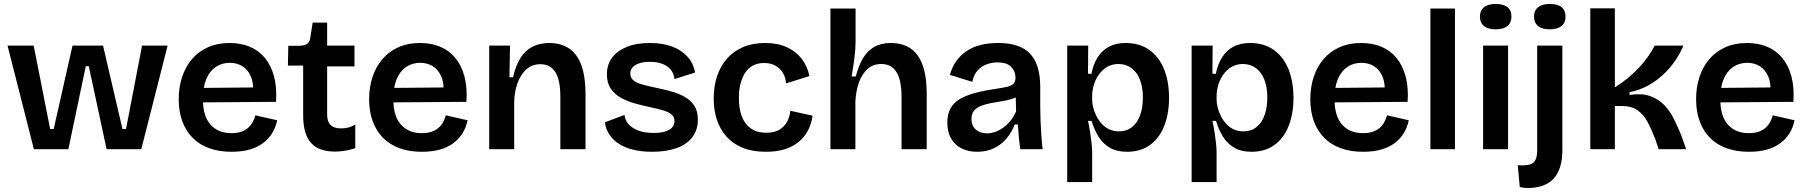

<svg xmlns="http://www.w3.org/2000/svg" viewBox="-20 -753 9115 969"><path d="M151 0 18 -523H150L233 -102H251L346 -523H500L598 -102H616L697 -523H826L693 0H518L428 -419H413L325 0Z M1148 13Q1085 13 1035.5 -5Q986 -23 952 -57.5Q918 -92 900 -141Q882 -190 882 -252Q882 -314 899.5 -366Q917 -418 950 -456Q983 -494 1030.5 -515Q1078 -536 1139 -536Q1196 -536 1241 -517Q1286 -498 1317 -460.5Q1348 -423 1363 -367.5Q1378 -312 1373 -239L964 -236V-309L1300 -312L1256 -271Q1262 -328 1247 -364.5Q1232 -401 1204 -418.5Q1176 -436 1140 -436Q1099 -436 1068 -414.5Q1037 -393 1020.5 -352.5Q1004 -312 1004 -254Q1004 -167 1042.5 -124Q1081 -81 1148 -81Q1178 -81 1198.5 -88.5Q1219 -96 1233 -108.5Q1247 -121 1255.5 -137Q1264 -153 1269 -171L1379 -146Q1371 -109 1353 -80Q1335 -51 1306.5 -30Q1278 -9 1239 2Q1200 13 1148 13Z M1671 12Q1588 12 1549 -32.5Q1510 -77 1510 -171V-422H1433L1435 -522H1486Q1515 -522 1529 -531Q1543 -540 1546 -563L1558 -639H1631V-523H1769V-418H1631V-176Q1631 -139 1648.5 -122Q1666 -105 1701 -105Q1720 -105 1738.5 -109.5Q1757 -114 1773 -125V-5Q1742 5 1716.5 8.5Q1691 12 1671 12Z M2109 13Q2046 13 1996.5 -5Q1947 -23 1913 -57.5Q1879 -92 1861 -141Q1843 -190 1843 -252Q1843 -314 1860.5 -366Q1878 -418 1911 -456Q1944 -494 1991.5 -515Q2039 -536 2100 -536Q2157 -536 2202 -517Q2247 -498 2278 -460.5Q2309 -423 2324 -367.5Q2339 -312 2334 -239L1925 -236V-309L2261 -312L2217 -271Q2223 -328 2208 -364.5Q2193 -401 2165 -418.5Q2137 -436 2101 -436Q2060 -436 2029 -414.5Q1998 -393 1981.5 -352.5Q1965 -312 1965 -254Q1965 -167 2003.5 -124Q2042 -81 2109 -81Q2139 -81 2159.5 -88.5Q2180 -96 2194 -108.5Q2208 -121 2216.5 -137Q2225 -153 2230 -171L2340 -146Q2332 -109 2314 -80Q2296 -51 2267.5 -30Q2239 -9 2200 2Q2161 13 2109 13Z M2449 0V-319V-523H2554L2551 -363H2569Q2583 -422 2606.5 -460Q2630 -498 2667 -517Q2704 -536 2753 -536Q2842 -536 2888.5 -473Q2935 -410 2935 -278V0H2808V-265Q2808 -350 2782.5 -389.5Q2757 -429 2707 -429Q2665 -429 2636 -402.5Q2607 -376 2591.5 -332.5Q2576 -289 2575 -237V0Z M3271 13Q3218 13 3175.5 2.5Q3133 -8 3103 -27.5Q3073 -47 3055 -74.5Q3037 -102 3033 -136L3132 -173Q3134 -147 3152 -126.5Q3170 -106 3202 -94Q3234 -82 3279 -82Q3329 -82 3356.5 -97.5Q3384 -113 3384 -142Q3384 -163 3369 -175.5Q3354 -188 3325.5 -196.5Q3297 -205 3257 -213Q3220 -221 3182.5 -231.5Q3145 -242 3113.5 -259.5Q3082 -277 3062.5 -305.5Q3043 -334 3043 -378Q3043 -426 3068.5 -461Q3094 -496 3142.5 -516Q3191 -536 3260 -536Q3325 -536 3372.5 -518Q3420 -500 3450 -466.5Q3480 -433 3488 -387L3384 -354Q3381 -382 3365 -401.5Q3349 -421 3322 -431Q3295 -441 3259 -441Q3213 -441 3187 -425Q3161 -409 3161 -382Q3161 -360 3177.5 -347Q3194 -334 3223.5 -326Q3253 -318 3291 -310Q3331 -302 3368.5 -291.5Q3406 -281 3436 -264Q3466 -247 3484 -219.5Q3502 -192 3502 -149Q3502 -97 3474 -60.5Q3446 -24 3394.5 -5.5Q3343 13 3271 13Z M3846 13Q3778 13 3728.5 -7Q3679 -27 3646.5 -63.5Q3614 -100 3598 -149Q3582 -198 3582 -255Q3582 -316 3598.5 -367Q3615 -418 3648 -456Q3681 -494 3729.5 -515Q3778 -536 3841 -536Q3904 -536 3950.5 -515Q3997 -494 4026 -456.5Q4055 -419 4065 -369L3947 -332Q3945 -362 3931 -385.5Q3917 -409 3893 -422Q3869 -435 3836 -435Q3804 -435 3780.5 -422.5Q3757 -410 3741.5 -387Q3726 -364 3717.5 -331.5Q3709 -299 3709 -259Q3709 -204 3724 -165Q3739 -126 3770 -104.5Q3801 -83 3847 -83Q3888 -83 3913.5 -98.5Q3939 -114 3952.5 -139Q3966 -164 3969 -194L4081 -169Q4075 -128 4058 -95Q4041 -62 4011.5 -37.5Q3982 -13 3941 0Q3900 13 3846 13Z M4171 0V-325V-710H4298V-547Q4298 -526 4296.5 -504Q4295 -482 4292 -459Q4289 -436 4285.5 -413Q4282 -390 4278 -367H4299Q4313 -421 4335 -458.5Q4357 -496 4391.5 -516Q4426 -536 4476 -536Q4567 -536 4612 -472.5Q4657 -409 4657 -280V0H4530V-262Q4530 -348 4504.5 -389Q4479 -430 4428 -430Q4386 -430 4358 -404.5Q4330 -379 4315 -337Q4300 -295 4297 -242V0Z M4911 13Q4868 13 4834 -3.5Q4800 -20 4780.5 -53Q4761 -86 4761 -135Q4761 -176 4776.5 -205Q4792 -234 4823 -252.5Q4854 -271 4900 -283.5Q4946 -296 5008 -305Q5042 -310 5063.5 -315Q5085 -320 5095 -330.5Q5105 -341 5105 -362Q5105 -393 5083.5 -415.5Q5062 -438 5014 -438Q4985 -438 4958.5 -428Q4932 -418 4913 -396.5Q4894 -375 4887 -340L4774 -375Q4785 -415 4806 -444.5Q4827 -474 4858 -495Q4889 -516 4929 -526Q4969 -536 5017 -536Q5090 -536 5137 -512.5Q5184 -489 5207 -439.5Q5230 -390 5230 -312V-214Q5230 -180 5231.5 -143.5Q5233 -107 5235.5 -70.5Q5238 -34 5242 0H5129Q5125 -28 5122 -60Q5119 -92 5117 -125H5101Q5087 -87 5061 -55.5Q5035 -24 4997.5 -5.5Q4960 13 4911 13ZM4961 -80Q4981 -80 5001.5 -87Q5022 -94 5042 -108Q5062 -122 5079 -142.5Q5096 -163 5108 -191L5106 -280L5130 -276Q5113 -262 5088 -254Q5063 -246 5035.5 -242Q5008 -238 4980.5 -232.5Q4953 -227 4931 -218.5Q4909 -210 4896 -194.5Q4883 -179 4883 -152Q4883 -118 4905 -99Q4927 -80 4961 -80Z M5366 166V-258V-523H5472L5471 -381L5488 -380Q5498 -430 5520.5 -465Q5543 -500 5578 -518Q5613 -536 5661 -536Q5731 -536 5780 -501.5Q5829 -467 5854.5 -404.5Q5880 -342 5880 -259Q5880 -181 5856.5 -119.5Q5833 -58 5785.5 -22.5Q5738 13 5668 13Q5617 13 5582 -7Q5547 -27 5525 -62Q5503 -97 5489 -143H5471Q5477 -116 5481.5 -87.5Q5486 -59 5489 -31.5Q5492 -4 5492 21V166ZM5627 -90Q5666 -90 5693 -111.5Q5720 -133 5734 -171.5Q5748 -210 5748 -260Q5748 -312 5733.5 -350Q5719 -388 5691 -409Q5663 -430 5625 -430Q5592 -430 5567 -415Q5542 -400 5525 -375.5Q5508 -351 5500 -323Q5492 -295 5492 -268V-251Q5492 -231 5497.5 -209.5Q5503 -188 5514 -166.5Q5525 -145 5541 -127.5Q5557 -110 5579 -100Q5601 -90 5627 -90Z M5994 166V-258V-523H6100L6099 -381L6116 -380Q6126 -430 6148.5 -465Q6171 -500 6206 -518Q6241 -536 6289 -536Q6359 -536 6408 -501.5Q6457 -467 6482.5 -404.5Q6508 -342 6508 -259Q6508 -181 6484.5 -119.5Q6461 -58 6413.5 -22.5Q6366 13 6296 13Q6245 13 6210 -7Q6175 -27 6153 -62Q6131 -97 6117 -143H6099Q6105 -116 6109.5 -87.5Q6114 -59 6117 -31.5Q6120 -4 6120 21V166ZM6255 -90Q6294 -90 6321 -111.5Q6348 -133 6362 -171.5Q6376 -210 6376 -260Q6376 -312 6361.5 -350Q6347 -388 6319 -409Q6291 -430 6253 -430Q6220 -430 6195 -415Q6170 -400 6153 -375.5Q6136 -351 6128 -323Q6120 -295 6120 -268V-251Q6120 -231 6125.5 -209.5Q6131 -188 6142 -166.5Q6153 -145 6169 -127.5Q6185 -110 6207 -100Q6229 -90 6255 -90Z M6859 13Q6796 13 6746.5 -5Q6697 -23 6663 -57.5Q6629 -92 6611 -141Q6593 -190 6593 -252Q6593 -314 6610.5 -366Q6628 -418 6661 -456Q6694 -494 6741.5 -515Q6789 -536 6850 -536Q6907 -536 6952 -517Q6997 -498 7028 -460.5Q7059 -423 7074 -367.5Q7089 -312 7084 -239L6675 -236V-309L7011 -312L6967 -271Q6973 -328 6958 -364.5Q6943 -401 6915 -418.5Q6887 -436 6851 -436Q6810 -436 6779 -414.5Q6748 -393 6731.5 -352.5Q6715 -312 6715 -254Q6715 -167 6753.5 -124Q6792 -81 6859 -81Q6889 -81 6909.5 -88.5Q6930 -96 6944 -108.5Q6958 -121 6966.5 -137Q6975 -153 6980 -171L7090 -146Q7082 -109 7064 -80Q7046 -51 7017.5 -30Q6989 -9 6950 2Q6911 13 6859 13Z M7199 0V-710H7323V0Z M7465 0V-523H7591V0ZM7528 -605Q7490 -605 7469.5 -621.5Q7449 -638 7449 -669Q7449 -700 7469.5 -716.5Q7490 -733 7528 -733Q7568 -733 7588 -717Q7608 -701 7608 -669Q7608 -638 7587.5 -621.5Q7567 -605 7528 -605Z M7688 196Q7679 196 7670 194.5Q7661 193 7650 191L7640 81Q7692 85 7715 70.5Q7738 56 7738 5V-523H7865V5Q7865 54 7853.5 90Q7842 126 7820 149.5Q7798 173 7764.5 184.5Q7731 196 7688 196ZM7801 -605Q7763 -605 7742.5 -621.5Q7722 -638 7722 -669Q7722 -700 7742.5 -716.5Q7763 -733 7801 -733Q7841 -733 7861 -717Q7881 -701 7881 -669Q7881 -638 7860.5 -621.5Q7840 -605 7801 -605Z M8006 0V-711H8130V-312Q8164 -333 8195 -358.5Q8226 -384 8252 -412Q8278 -440 8298 -468.5Q8318 -497 8331 -523H8476Q8460 -484 8434 -446Q8408 -408 8373.5 -376Q8339 -344 8296 -320.5Q8253 -297 8204 -288V-274Q8266 -283 8308 -268Q8350 -253 8379 -223Q8408 -193 8427.5 -153.5Q8447 -114 8464 -73L8490 0H8351L8335 -48Q8316 -98 8295.5 -136.5Q8275 -175 8244.5 -196.5Q8214 -218 8166 -218H8130V0Z M8806 13Q8743 13 8693.5 -5Q8644 -23 8610 -57.5Q8576 -92 8558 -141Q8540 -190 8540 -252Q8540 -314 8557.5 -366Q8575 -418 8608 -456Q8641 -494 8688.5 -515Q8736 -536 8797 -536Q8854 -536 8899 -517Q8944 -498 8975 -460.5Q9006 -423 9021 -367.5Q9036 -312 9031 -239L8622 -236V-309L8958 -312L8914 -271Q8920 -328 8905 -364.5Q8890 -401 8862 -418.5Q8834 -436 8798 -436Q8757 -436 8726 -414.5Q8695 -393 8678.5 -352.5Q8662 -312 8662 -254Q8662 -167 8700.5 -124Q8739 -81 8806 -81Q8836 -81 8856.5 -88.5Q8877 -96 8891 -108.5Q8905 -121 8913.5 -137Q8922 -153 8927 -171L9037 -146Q9029 -109 9011 -80Q8993 -51 8964.5 -30Q8936 -9 8897 2Q8858 13 8806 13Z"/></svg>

Font: Bricolage Grotesque 96pt ExtraBold SemiBold
Style: Regular
Weight: 600
Version: Version 1.001;gftools[0.9.33.dev8+g029e19f]